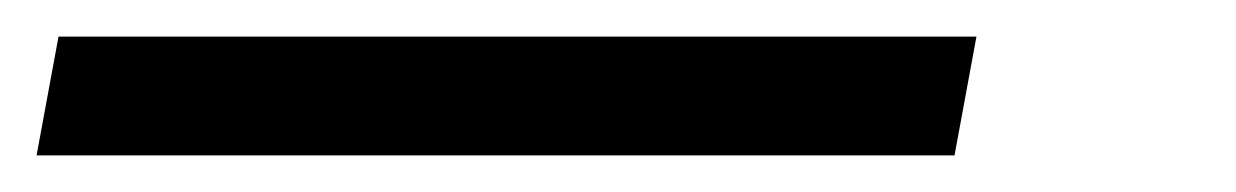

<svg xmlns="http://www.w3.org/2000/svg" viewBox="-32 15 676 105"><path d="M-12 100 0 35H502L490 100Z"/></svg>

Font: DM Sans 17pt Light
Style: Italic
Weight: 300
Italic angle: -10°
Version: Version 4.004;gftools[0.9.30]